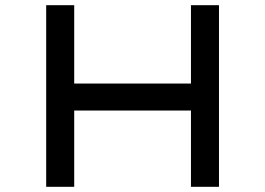

<svg xmlns="http://www.w3.org/2000/svg" viewBox="-20 -720 1023 740"><path d="M824 0V-700H716V-398H266V-700H158V0H266V-294H716V0Z"/></svg>

Font: Lexend Peta
Style: Regular
Weight: 400
Designer: Bonnie Shaver-Troup, Thomas Jockin
Foundry: Lexend
Version: Version 1.007